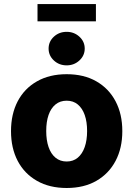

<svg xmlns="http://www.w3.org/2000/svg" viewBox="-20 -915 656 945"><path d="M308.1 10.3Q223.6 10.3 161.9 -24.9Q100.1 -60.1 67.1 -123Q34.2 -186 34.2 -269.5Q34.2 -353.5 67.1 -416.5Q100.1 -479.5 161.9 -514.6Q223.6 -549.8 308.1 -549.8Q393.1 -549.8 454.3 -514.6Q515.6 -479.5 548.8 -416.5Q582 -353.5 582 -269.5Q582 -186 548.8 -123Q515.6 -60.1 454.3 -24.9Q393.1 10.3 308.1 10.3ZM308.1 -120.1Q340.3 -120.1 362.8 -138.9Q385.3 -157.7 397 -191.4Q408.7 -225.1 408.7 -270Q408.7 -315.4 397 -348.9Q385.3 -382.3 362.8 -400.9Q340.3 -419.4 308.1 -419.4Q275.9 -419.4 253.2 -400.9Q230.5 -382.3 219 -349.1Q207.5 -315.9 207.5 -270Q207.5 -225.1 219 -191.4Q230.5 -157.7 253.2 -138.9Q275.9 -120.1 308.1 -120.1ZM308.1 -593.3Q271 -593.3 245.1 -617.4Q219.2 -641.6 219.2 -675.8Q219.2 -710.4 245.1 -734.4Q271 -758.3 308.1 -758.3Q344.7 -758.3 370.8 -734.4Q397 -710.4 397 -675.8Q397 -641.6 370.8 -617.4Q344.7 -593.3 308.1 -593.3ZM452.1 -895V-810.1H164.6V-895Z"/></svg>

Font: Inter 16pt ExtraBold
Style: Regular
Weight: 800
Version: Version 4.001;git-66647c0bb